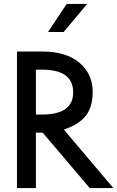

<svg xmlns="http://www.w3.org/2000/svg" viewBox="-20 -964 601 984"><path d="M306 -800H226L322 -944H427ZM561 0H440L199 -284H164V0H67V-700H196Q319 -700 387 -642.5Q455 -585 455 -493Q455 -415 419 -370Q383 -325 307 -300ZM196 -377Q355 -377 355 -491Q355 -607 196 -607H164V-377Z"/></svg>

Font: Simpel Medium
Style: Regular
Weight: 500
Designer: Janko Jovanovic
Version: Version 1.048;PS 001.048;hotconv 1.0.88;makeotf.lib2.5.64775